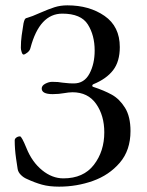

<svg xmlns="http://www.w3.org/2000/svg" viewBox="-20 -684 550 718"><path d="M80 -15Q68 -20 58 -30Q48 -40 46 -52Q45 -57 40 -92Q35 -127 35 -159Q35 -165 41 -169.5Q47 -174 55 -174Q61 -174 79 -130Q100 -78 137.5 -47.5Q175 -17 217 -17Q292 -17 331 -67.5Q370 -118 370 -189Q370 -252 339.5 -295.5Q309 -339 251 -339Q243 -339 235.5 -338Q228 -337 222 -336Q200 -332 177 -332Q136 -332 136 -353Q136 -364 149.5 -371Q163 -378 175 -378Q199 -378 213 -375Q217 -375 228 -373.5Q239 -372 256 -372Q295 -372 314.5 -408.5Q334 -445 334 -495Q334 -552 308.5 -592.5Q283 -633 213 -633Q128 -633 94 -505Q92 -495 82.5 -487.5Q73 -480 68 -480Q64 -480 61 -489Q58 -498 58 -505Q58 -529 61 -551Q64 -573 68 -597Q70 -606 72.5 -611Q75 -616 81 -617Q99 -622 130 -636Q162 -650 184 -657Q206 -664 232 -664Q314 -664 371 -624.5Q428 -585 428 -508Q428 -454 403 -421.5Q378 -389 329 -369Q325 -367 325 -363.5Q325 -360 329 -359Q369 -346 398 -330Q427 -314 447.5 -281Q468 -248 468 -194Q468 -122 428 -75.5Q388 -29 327.5 -7.5Q267 14 201 14Q164 14 137 6.5Q110 -1 80 -15Z"/></svg>

Font: EB Garamond
Style: Regular
Weight: 400
Designer: Georg Duffner and Octavio Pardo
Foundry: Georg Duffner
Version: Version 1.000; ttfautohint (v1.6)